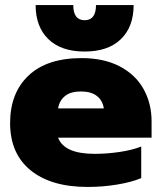

<svg xmlns="http://www.w3.org/2000/svg" viewBox="-20 -725 640 760"><path d="M121 -705H270Q270 -645 315 -645Q360 -645 360 -705H509Q509 -619 458.5 -570Q408 -521 315 -521Q222 -521 171.5 -570Q121 -619 121 -705ZM20 -238Q20 -357 93 -426Q166 -495 303 -495Q391 -495 453.5 -462.5Q516 -430 548 -373Q580 -316 580 -245V-180H210Q234 -116 355 -116Q403 -116 453.5 -123.5Q504 -131 539 -145V-20Q501 -4 444 5.5Q387 15 327 15Q182 15 101 -51Q20 -117 20 -238ZM391 -296Q386 -328 363 -345.5Q340 -363 300 -363Q260 -363 237.5 -345Q215 -327 210 -296Z"/></svg>

Font: Prompt ExtraBold
Style: Regular
Weight: 800
Designer: Katatrad Team
Foundry: CadsonDemak
Version: Version 1.001